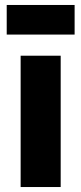

<svg xmlns="http://www.w3.org/2000/svg" viewBox="-20 -752 327 772"><path d="M63 0V-528H224V0ZM7 -613V-732H280V-613Z"/></svg>

Font: Bricolage Grotesque 10pt ExtraBold
Style: Regular
Weight: 800
Designer: Mathieu Triay
Foundry: Atelier Triay
Version: Version 1.000; ttfautohint (v1.8.4.7-5d5b);gftools[0.9.32]